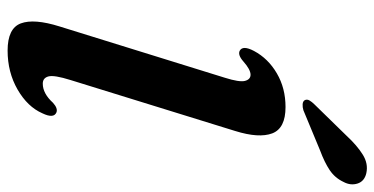

<svg xmlns="http://www.w3.org/2000/svg" viewBox="-260 -713 985 505"><g transform="rotate(90 232.5 -460.5)"><path d="M324.5 -586.5 190.5 -153.5Q177 -110.5 181 -95.5Q185 -80.5 200 -80.5Q226 -80.5 250.5 -107.5Q265 -120.5 275.5 -116.5Q292.5 -109.5 278 -79.5Q261 -40.5 215.5 -14.2Q170 12 113 12Q54.5 12 41.5 -22.8Q28.5 -57.5 49.5 -124.5L184.5 -559.5Q196.5 -597.5 192.8 -612.2Q189 -627 176.5 -627Q163 -627 141.5 -608Q124.5 -593 113.5 -598.5Q98.5 -606.5 114 -636Q134 -673.5 173 -696.2Q212 -719 261.5 -719Q317.5 -719 330.8 -684Q344 -649 324.5 -586.5ZM337 -879.5Q363 -907.5 386.8 -922.2Q410.5 -937 435.5 -931.5Q457 -926.5 462.8 -908.2Q468.5 -890 458.5 -871.5Q448 -849 427.5 -835.2Q407 -821.5 376 -810L270 -766Q262 -763.5 254.2 -764Q246.5 -764.5 243.5 -769.5Q240.5 -775.5 244.2 -782Q248 -788.5 254.5 -795Z"/></g></svg>

Font: Fraunces 9pt SemiBold
Style: Italic
Weight: 600
Italic angle: -16°
Version: Version 1.000;[b76b70a41]